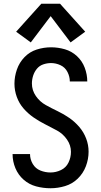

<svg xmlns="http://www.w3.org/2000/svg" viewBox="-20 -995 540 1023"><path d="M144 -769 250 -909 356 -769 434 -826 300 -975H200L66 -826ZM249 8Q288 8 326.5 -3.5Q365 -15 394 -43Q423 -71 437.5 -109Q452 -147 452 -187Q452 -223 439 -257Q426 -291 402.5 -318.5Q379 -346 349.5 -366.5Q320 -387 287.5 -402.5Q255 -418 223.5 -435.5Q192 -453 171 -483.5Q150 -514 150 -550Q150 -571 156.5 -591.5Q163 -612 176.5 -628.5Q190 -645 210.5 -652Q231 -659 252 -659Q278 -659 302.5 -647.5Q327 -636 339.5 -611.5Q352 -587 352 -561H445Q445 -598 431.5 -634Q418 -670 390 -696Q362 -722 325.5 -732.5Q289 -743 252 -743Q213 -743 175.5 -731Q138 -719 110.5 -690.5Q83 -662 70 -624.5Q57 -587 57 -549Q57 -513 69.5 -478.5Q82 -444 105.5 -417Q129 -390 158.5 -369.5Q188 -349 220 -333Q252 -317 284 -299.5Q316 -282 337 -251.5Q358 -221 358 -186Q358 -156 345 -129Q332 -102 305 -89Q278 -76 249 -76Q221 -76 195 -86.5Q169 -97 154.5 -121.5Q140 -146 140 -174H47Q47 -135 62 -99Q77 -63 106 -37.5Q135 -12 172.5 -2Q210 8 249 8Z"/></svg>

Font: Iosevka SS08 Medium
Style: Regular
Weight: 500
Monospace: yes
Designer: Belleve Invis
Foundry: Belleve Invis
Version: Version 3.4.3; ttfautohint (v1.8.3)